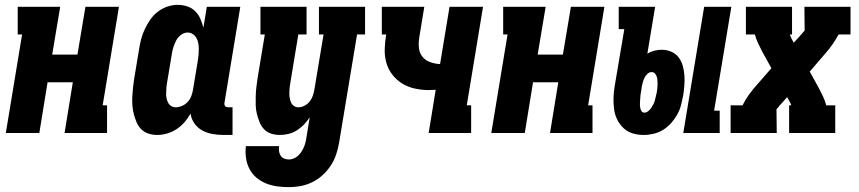

<svg xmlns="http://www.w3.org/2000/svg" viewBox="-20 -548 3540 791"><path d="M4 0 71 -406H53V-520H228L195 -323H299L332 -520H470L403 -114H421V0H246L280 -209H176L142 0Z M628 8Q609 8 592 2.5Q575 -3 562.5 -15Q550 -27 543 -43.5Q536 -60 531.5 -77Q527 -94 525.5 -112.5Q524 -131 525 -149.5Q526 -168 528 -187Q530 -206 533 -225L553 -345Q556 -366 561.5 -387Q567 -408 576.5 -428Q586 -448 599 -467Q612 -486 630.5 -500Q649 -514 670 -521Q691 -528 712 -528Q733 -528 752 -521.5Q771 -515 784.5 -501.5Q798 -488 805.5 -470.5Q813 -453 818 -434L832 -520H970L905 -126Q904 -122 904.5 -118Q905 -114 907.5 -111Q910 -108 913.5 -107Q917 -106 921 -106H938V8H902Q878 8 855.5 4Q833 0 813.5 -10.5Q794 -21 781 -39.5Q768 -58 765 -80Q755 -62 740.5 -45Q726 -28 707.5 -16Q689 -4 668.5 2Q648 8 628 8ZM704 -106Q717 -106 730.5 -112Q744 -118 753.5 -128.5Q763 -139 768 -152Q773 -165 775 -178L795 -298Q797 -310 798 -322.5Q799 -335 799 -346.5Q799 -358 797 -369.5Q795 -381 789.5 -391Q784 -401 774.5 -407.5Q765 -414 753 -414Q739 -414 726 -404.5Q713 -395 706 -381.5Q699 -368 694.5 -354Q690 -340 688 -326L668 -206Q666 -195 665.5 -184.5Q665 -174 664.5 -164Q664 -154 666 -144Q668 -134 672.5 -125Q677 -116 685.5 -111Q694 -106 704 -106Z M1170 223Q1145 223 1120.5 219.5Q1096 216 1074.5 207Q1053 198 1035.5 183Q1018 168 1007.5 147.5Q997 127 993.5 103Q990 79 993 54H1130Q1128 65 1129.5 75Q1131 85 1136 93Q1141 101 1150 105Q1159 109 1170 109Q1185 109 1198.5 100.5Q1212 92 1221 78.5Q1230 65 1235 50.5Q1240 36 1242 21L1256 -65Q1246 -49 1232.5 -35Q1219 -21 1203 -11Q1187 -1 1169 3.5Q1151 8 1133 8Q1114 8 1097 2.5Q1080 -3 1068 -15.5Q1056 -28 1049.5 -44.5Q1043 -61 1038.5 -78Q1034 -95 1033.5 -113.5Q1033 -132 1033.5 -150.5Q1034 -169 1036 -187.5Q1038 -206 1041 -225L1071 -406H1053V-520H1243V-406H1209L1176 -206Q1174 -196 1173 -185.5Q1172 -175 1172 -164.5Q1172 -154 1173.5 -144.5Q1175 -135 1179 -126Q1183 -117 1191 -111.5Q1199 -106 1209 -106Q1222 -106 1234.5 -112.5Q1247 -119 1255.5 -129.5Q1264 -140 1268.5 -153Q1273 -166 1275 -178L1313 -406H1294V-520H1484V-406H1451L1377 40Q1373 64 1365 88Q1357 112 1343 133.5Q1329 155 1309.5 173Q1290 191 1266.5 202.5Q1243 214 1218.5 218.5Q1194 223 1170 223Z M1746 0 1775 -178Q1767 -178 1760 -177.5Q1753 -177 1745 -177Q1716 -177 1687.5 -183.5Q1659 -190 1636 -204.5Q1613 -219 1596 -241Q1579 -263 1571.5 -290Q1564 -317 1565 -346.5Q1566 -376 1571 -406H1553V-520H1728L1708 -398Q1704 -376 1705.5 -354Q1707 -332 1719 -316Q1731 -300 1751 -292.5Q1771 -285 1793 -284L1832 -520H1970L1903 -114H1921V0Z M2004 0 2071 -406H2053V-520H2228L2195 -323H2299L2332 -520H2470L2403 -114H2421V0H2246L2280 -209H2176L2142 0Z M2795 0 2881 -520H2993L2922 -92H2945V0ZM2632 8Q2608 8 2586.5 1.5Q2565 -5 2549 -20Q2533 -35 2523 -55Q2513 -75 2510 -97.5Q2507 -120 2507.5 -143.5Q2508 -167 2512 -191L2552 -428H2529V-520H2679L2647 -327Q2660 -335 2675.5 -339Q2691 -343 2706 -343Q2727 -343 2745.5 -335Q2764 -327 2775.5 -312Q2787 -297 2792.5 -278Q2798 -259 2799.5 -238.5Q2801 -218 2799.5 -197.5Q2798 -177 2795 -157Q2791 -136 2786 -116Q2781 -96 2770.5 -77Q2760 -58 2745.5 -41.5Q2731 -25 2712.5 -13.5Q2694 -2 2673 3Q2652 8 2632 8ZM2635 -84Q2643 -84 2650.5 -90Q2658 -96 2663 -103.5Q2668 -111 2672 -119Q2676 -127 2678 -135Q2680 -143 2682 -151.5Q2684 -160 2686 -168Q2687 -177 2688 -185Q2689 -193 2689 -201Q2689 -209 2688.5 -217Q2688 -225 2685.5 -232.5Q2683 -240 2678 -245.5Q2673 -251 2665 -251Q2655 -251 2647.5 -244Q2640 -237 2635.5 -228Q2631 -219 2628.5 -210Q2626 -201 2624 -191L2622 -176Q2620 -167 2619 -158.5Q2618 -150 2617.5 -141.5Q2617 -133 2616.5 -124.5Q2616 -116 2617 -107.5Q2618 -99 2622 -91.5Q2626 -84 2635 -84Z M2990 0V-114H3039Q3050 -136 3064.5 -156.5Q3079 -177 3096 -196L3158 -267L3121 -334Q3112 -351 3103.5 -369Q3095 -387 3090 -406H3053V-520H3243V-406H3234Q3235 -402 3237 -397.5Q3239 -393 3241 -389L3250 -372L3275 -399Q3275 -400 3276 -401Q3277 -402 3278 -403Q3280 -404 3280.5 -405Q3281 -406 3282 -407Q3285 -411 3288 -414.5Q3291 -418 3295 -422L3294 -520H3484V-406H3435Q3423 -384 3408.5 -363.5Q3394 -343 3377 -324L3316 -253L3353 -186Q3362 -169 3370.5 -151Q3379 -133 3384 -114H3421V0H3231V-114H3240Q3238 -118 3236.5 -122.5Q3235 -127 3232 -131L3223 -148L3199 -121Q3199 -120 3197.5 -119Q3196 -118 3195 -117Q3194 -116 3193.5 -115Q3193 -114 3191 -113Q3189 -109 3186 -105.5Q3183 -102 3179 -98L3180 0Z"/></svg>

Font: Iosevka Curly Slab Heavy
Style: Italic
Weight: 900
Italic angle: -9°
Monospace: yes
Designer: Belleve Invis
Foundry: Belleve Invis
Version: Version 22.1.2; ttfautohint (v1.8.4)